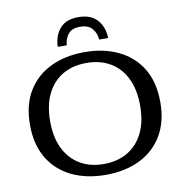

<svg xmlns="http://www.w3.org/2000/svg" viewBox="-96 -991 1052 1097"><g transform="rotate(-10 430.0 -442.5)"><path d="M430 15Q318 15 232.5 -26.5Q147 -68 99.5 -147.5Q52 -227 52 -341Q52 -456 99.5 -535Q147 -614 232.5 -655.5Q318 -697 430 -697Q542 -697 627.5 -655.5Q713 -614 760.5 -535Q808 -456 808 -341Q808 -227 760.5 -147.5Q713 -68 628 -26.5Q543 15 430 15ZM429 -48Q510 -48 568.5 -83Q627 -118 659 -183Q691 -248 691 -341Q691 -434 659 -499.5Q627 -565 568.5 -599.5Q510 -634 430 -634Q350 -634 291.5 -599.5Q233 -565 201 -499.5Q169 -434 169 -341Q169 -248 201 -183Q233 -118 291.5 -83Q350 -48 429 -48ZM286 -753Q287 -816 322.5 -858Q358 -900 430 -900Q503 -900 540 -858Q577 -816 578 -753H526Q524 -789 501.5 -816.5Q479 -844 430 -844Q382 -844 361 -816.5Q340 -789 338 -753Z"/></g></svg>

Font: Montagu Slab 24pt
Style: Regular
Weight: 400
Designer: Florian Karsten
Foundry: Florian Karsten
Version: Version 1.000